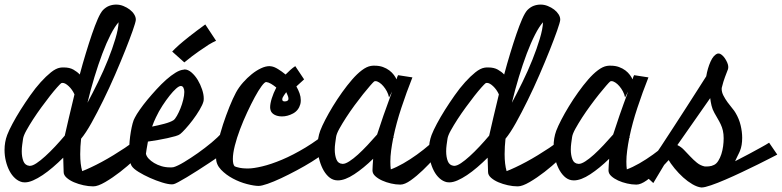

<svg xmlns="http://www.w3.org/2000/svg" viewBox="-25 -784 3461 850"><path d="M107.4 -49.8Q119.1 -49.8 136.7 -61.5Q154.3 -73.2 175.3 -92.3Q196.3 -111.3 218.8 -135.3Q241.2 -159.2 261.7 -183.6Q269.5 -216.8 280.3 -264.2Q291 -311.5 304.7 -366.2Q294.9 -387.7 279.3 -402.3Q263.7 -417 252 -417Q247.1 -417 245.1 -415Q241.2 -412.1 227.5 -397Q213.9 -381.8 196.3 -359.4Q178.7 -336.9 158.7 -309.6Q138.7 -282.2 121.6 -255.9Q104.5 -229.5 91.8 -206.5Q79.1 -183.6 77.1 -169.9Q75.2 -156.2 73.2 -142.1Q71.3 -127.9 71.3 -114.3Q71.3 -88.9 78.6 -70.3Q85.9 -51.8 105.5 -49.8ZM500 -685.5Q483.4 -667 464.8 -630.9Q446.3 -594.7 428.2 -546.9Q410.2 -499 393.1 -442.9Q376 -386.7 362.3 -329.1Q384.8 -371.1 409.2 -420.9Q433.6 -470.7 453.1 -519.5Q472.7 -568.4 485.8 -612.3Q499 -656.2 500 -685.5ZM334 -169.9Q332 -152.3 331.1 -135.3Q330.1 -118.2 330.1 -101.6Q330.1 -56.6 338.9 -26.4Q354.5 -32.2 377.4 -43Q400.4 -53.7 425.8 -67.4Q451.2 -81.1 477.5 -97.2Q503.9 -113.3 527.3 -128.9Q550.8 -144.5 568.8 -159.7Q586.9 -174.8 596.7 -186.5L607.4 -116.2Q596.7 -101.6 568.4 -75.2Q540 -48.8 506.8 -22.9Q473.6 2.9 440.9 22Q408.2 41 388.7 41H386.7Q367.2 41 344.7 36.1Q322.3 31.2 302.7 22.9Q283.2 14.6 270 2.9Q256.8 -8.8 256.8 -22.5Q255.9 -34.2 255.9 -51.8Q255.9 -69.3 254.9 -85.9Q232.4 -63.5 209 -43.5Q185.5 -23.4 163.6 -8.8Q141.6 5.9 121.6 14.6Q101.6 23.4 85 23.4Q77.1 23.4 74.2 22.5Q56.6 18.6 42 5.4Q27.3 -7.8 17.1 -27.3Q6.8 -46.9 1 -70.8Q-4.9 -94.7 -4.9 -120.1Q-4.9 -155.3 6.8 -186.5Q14.6 -207 30.3 -236.3Q45.9 -265.6 65.9 -297.4Q85.9 -329.1 108.9 -361.8Q131.8 -394.5 155.3 -420.4Q178.7 -446.3 200.7 -463.9Q222.7 -481.4 241.2 -484.4Q246.1 -485.4 250 -485.4Q253.9 -485.4 257.8 -485.4Q283.2 -485.4 300.3 -475.6Q317.4 -465.8 328.1 -454.1Q340.8 -502 355 -548.3Q369.1 -594.7 382.3 -633.3Q395.5 -671.9 407.7 -699.7Q419.9 -727.5 430.7 -739.3Q444.3 -752.9 459 -758.3Q473.6 -763.7 489.3 -763.7Q505.9 -763.7 521.5 -757.3Q537.1 -751 549.3 -741.7Q561.5 -732.4 568.8 -720.7Q576.2 -709 576.2 -698.2V-695.3Q575.2 -684.6 562.5 -648.4Q549.8 -612.3 529.8 -562Q509.8 -511.7 484.4 -453.1Q459 -394.5 432.1 -339.8Q405.3 -285.2 379.9 -239.7Q354.5 -194.3 334 -169.9Z M775.4 -403.3Q767.6 -403.3 754.4 -391.6Q741.2 -379.9 726.1 -360.8Q710.9 -341.8 694.3 -316.4Q677.7 -291 665 -263.7Q660.2 -253.9 656.2 -244.1Q652.3 -234.4 648.4 -223.6Q673.8 -228.5 701.7 -235.8Q729.5 -243.2 743.2 -252Q750 -256.8 758.3 -271.5Q766.6 -286.1 773.9 -304.2Q781.2 -322.3 786.1 -342.3Q791 -362.3 791 -377Q791 -387.7 787.1 -395.5Q783.2 -403.3 775.4 -403.3ZM992.2 -125Q974.6 -112.3 951.2 -96.2Q927.7 -80.1 901.9 -63Q876 -45.9 850.1 -29.3Q824.2 -12.7 802.2 0.5Q780.3 13.7 764.6 22Q749 30.3 744.1 31.2Q741.2 32.2 736.3 32.2Q719.7 32.2 692.9 23.9Q666 15.6 638.7 3.4Q611.3 -8.8 588.4 -22.9Q565.4 -37.1 557.6 -49.8Q551.8 -60.5 549.3 -77.6Q546.9 -94.7 546.9 -117.2Q546.9 -136.7 548.8 -158.7Q550.8 -180.7 554.2 -200.7Q557.6 -220.7 562 -237.3Q566.4 -253.9 572.3 -263.7Q579.1 -277.3 593.8 -298.3Q608.4 -319.3 627.4 -342.3Q646.5 -365.2 668 -388.7Q689.5 -412.1 710.9 -431.2Q732.4 -450.2 752.4 -462.4Q772.5 -474.6 788.1 -475.6Q789.1 -475.6 789.6 -476.1Q790 -476.6 792 -476.6Q807.6 -476.6 823.2 -462.9Q838.9 -449.2 850.6 -429.7Q862.3 -410.2 869.6 -388.2Q877 -366.2 877 -348.6Q877 -339.8 876 -335.9Q872.1 -320.3 858.4 -297.4Q844.7 -274.4 828.1 -252.4Q811.5 -230.5 795.9 -213.4Q780.3 -196.3 772.5 -190.4Q766.6 -185.5 751.5 -181.2Q736.3 -176.8 716.3 -172.4Q696.3 -168 673.8 -164.1Q651.4 -160.2 629.9 -157.2Q626 -137.7 624 -123.5Q622.1 -109.4 621.1 -103.5Q623 -92.8 632.8 -82Q642.6 -71.3 657.2 -62.5Q671.9 -53.7 689.9 -48.3Q708 -43 726.6 -43Q730.5 -43 734.9 -43Q739.3 -43 743.2 -43.9Q760.7 -48.8 790 -66.4Q819.3 -84 851.1 -106.4Q882.8 -128.9 911.6 -152.8Q940.4 -176.8 956.1 -195.3ZM737.3 -555.7Q748 -567.4 767.6 -585Q784.2 -599.6 812.5 -622.1Q840.8 -644.5 883.8 -675.8L931.6 -603.5Q918 -597.7 898.4 -585.9Q881.8 -575.2 855 -556.6Q828.1 -538.1 791 -507.8Z M1242.2 -376Q1240.2 -373 1232.4 -362.3Q1224.6 -351.6 1224.6 -343.8Q1224.6 -335 1235.4 -335H1236.3Q1252 -335.9 1252 -346.7Q1252 -354.5 1248 -362.8Q1244.1 -371.1 1242.2 -376ZM1439.5 -134.8Q1431.6 -123 1408.7 -105Q1385.7 -86.9 1355 -67.9Q1324.2 -48.8 1288.6 -29.8Q1252.9 -10.7 1219.7 4.9Q1186.5 20.5 1159.7 29.8Q1132.8 39.1 1120.1 39.1Q1100.6 39.1 1068.4 30.8Q1036.1 22.5 1005.9 6.3Q975.6 -9.8 953.6 -32.7Q931.6 -55.7 931.6 -84V-85.9Q932.6 -115.2 940.9 -154.3Q949.2 -193.4 962.4 -233.4Q975.6 -273.4 990.7 -311Q1005.9 -348.6 1019.5 -374Q1032.2 -397.5 1050.8 -418.5Q1069.3 -439.5 1089.4 -455.6Q1109.4 -471.7 1129.9 -481.4Q1150.4 -491.2 1168 -491.2Q1169.9 -491.2 1172.4 -490.7Q1174.8 -490.2 1176.8 -490.2Q1189.5 -488.3 1206.1 -478Q1222.7 -467.8 1239.3 -454.1Q1250 -464.8 1260.7 -474.6Q1271.5 -484.4 1282.2 -491.2L1321.3 -432.6L1287.1 -401.4Q1295.9 -385.7 1301.3 -370.6Q1306.6 -355.5 1306.6 -340.8Q1306.6 -335.9 1306.2 -332Q1305.7 -328.1 1304.7 -323.2Q1296.9 -294.9 1272.5 -281.7Q1248 -268.6 1223.6 -268.6Q1204.1 -268.6 1190.4 -275.9Q1176.8 -283.2 1172.9 -295.9Q1170.9 -303.7 1170.9 -308.6Q1170.9 -325.2 1178.2 -348.6Q1185.5 -372.1 1198.2 -396.5Q1186.5 -406.2 1174.8 -413.1Q1163.1 -419.9 1153.3 -420.9Q1146.5 -420.9 1132.8 -402.3Q1119.1 -383.8 1103 -354Q1086.9 -324.2 1069.3 -286.6Q1051.8 -249 1037.6 -211.4Q1023.4 -173.8 1014.6 -139.2Q1005.9 -104.5 1005.9 -80.1Q1005.9 -55.7 1013.7 -47.9Q1019.5 -44.9 1028.3 -43Q1044.9 -38.1 1073.2 -38.1Q1096.7 -38.1 1135.7 -47.4Q1174.8 -56.6 1223.6 -77.1Q1272.5 -97.7 1327.6 -130.9Q1382.8 -164.1 1440.4 -212.9Z M1493.2 -58.6Q1503.9 -58.6 1521.5 -69.8Q1539.1 -81.1 1559.6 -99.6Q1580.1 -118.2 1602.1 -141.6Q1624 -165 1644.5 -188.5Q1655.3 -222.7 1672.4 -272Q1689.5 -321.3 1710.9 -378.9L1697.3 -352.5Q1694.3 -367.2 1687.5 -379.9Q1680.7 -392.6 1671.9 -402.8Q1663.1 -413.1 1653.8 -418.9Q1644.5 -424.8 1637.7 -424.8Q1632.8 -424.8 1630.9 -422.9Q1627 -419.9 1613.8 -404.8Q1600.6 -389.6 1582.5 -367.2Q1564.5 -344.7 1544.4 -317.4Q1524.4 -290 1507.3 -263.7Q1490.2 -237.3 1477.5 -214.4Q1464.8 -191.4 1462.9 -177.7Q1460.9 -164.1 1459 -149.9Q1457 -135.7 1457 -122.1Q1457 -96.7 1464.4 -78.1Q1471.7 -59.6 1491.2 -58.6ZM1933.6 -124Q1920.9 -109.4 1897.5 -83Q1874 -56.6 1847.2 -30.8Q1820.3 -4.9 1793.5 14.2Q1766.6 33.2 1748 33.2H1746.1Q1727.5 33.2 1706.1 28.3Q1684.6 23.4 1666.5 15.1Q1648.4 6.8 1636.2 -4.4Q1624 -15.6 1624 -29.3V-30.3Q1624 -40 1625 -53.2Q1626 -66.4 1627 -81.1Q1585 -40 1543.5 -12.7Q1502 14.6 1470.7 14.6Q1462.9 14.6 1460 13.7Q1442.4 10.7 1427.7 -3.4Q1413.1 -17.6 1402.8 -38.6Q1392.6 -59.6 1386.7 -85Q1380.9 -110.4 1380.9 -135.7Q1380.9 -172.9 1392.6 -205.1Q1400.4 -225.6 1415 -253.9Q1429.7 -282.2 1448.7 -313.5Q1467.8 -344.7 1489.7 -375.5Q1511.7 -406.2 1533.7 -431.6Q1555.7 -457 1577.1 -473.1Q1598.6 -489.3 1617.2 -492.2Q1622.1 -493.2 1626 -493.2Q1629.9 -493.2 1633.8 -493.2Q1654.3 -493.2 1670.4 -487.3Q1686.5 -481.4 1698.7 -472.2Q1710.9 -462.9 1718.8 -452.1Q1726.6 -441.4 1730.5 -432.6Q1733.4 -444.3 1737.3 -451.2L1800.8 -441.4Q1774.4 -375 1752 -307.1Q1729.5 -239.3 1716.8 -177.7L1717.8 -174.8L1715.8 -172.9Q1710 -143.6 1706.5 -117.2Q1703.1 -90.8 1703.1 -68.4Q1703.1 -57.6 1703.6 -49.8Q1704.1 -42 1705.1 -34.2Q1729.5 -43 1760.3 -60.5Q1791 -78.1 1820.8 -99.6Q1850.6 -121.1 1877 -144Q1903.3 -167 1919.9 -184.6Z M1986.3 -49.8Q1998 -49.8 2015.6 -61.5Q2033.2 -73.2 2054.2 -92.3Q2075.2 -111.3 2097.7 -135.3Q2120.1 -159.2 2140.6 -183.6Q2148.4 -216.8 2159.2 -264.2Q2169.9 -311.5 2183.6 -366.2Q2173.8 -387.7 2158.2 -402.3Q2142.6 -417 2130.9 -417Q2126 -417 2124 -415Q2120.1 -412.1 2106.4 -397Q2092.8 -381.8 2075.2 -359.4Q2057.6 -336.9 2037.6 -309.6Q2017.6 -282.2 2000.5 -255.9Q1983.4 -229.5 1970.7 -206.5Q1958 -183.6 1956.1 -169.9Q1954.1 -156.2 1952.1 -142.1Q1950.2 -127.9 1950.2 -114.3Q1950.2 -88.9 1957.5 -70.3Q1964.8 -51.8 1984.4 -49.8ZM2378.9 -685.5Q2362.3 -667 2343.8 -630.9Q2325.2 -594.7 2307.1 -546.9Q2289.1 -499 2272 -442.9Q2254.9 -386.7 2241.2 -329.1Q2263.7 -371.1 2288.1 -420.9Q2312.5 -470.7 2332 -519.5Q2351.6 -568.4 2364.7 -612.3Q2377.9 -656.2 2378.9 -685.5ZM2212.9 -169.9Q2210.9 -152.3 2210 -135.3Q2209 -118.2 2209 -101.6Q2209 -56.6 2217.8 -26.4Q2233.4 -32.2 2256.3 -43Q2279.3 -53.7 2304.7 -67.4Q2330.1 -81.1 2356.4 -97.2Q2382.8 -113.3 2406.2 -128.9Q2429.7 -144.5 2447.8 -159.7Q2465.8 -174.8 2475.6 -186.5L2486.3 -116.2Q2475.6 -101.6 2447.3 -75.2Q2418.9 -48.8 2385.7 -22.9Q2352.5 2.9 2319.8 22Q2287.1 41 2267.6 41H2265.6Q2246.1 41 2223.6 36.1Q2201.2 31.2 2181.6 22.9Q2162.1 14.6 2148.9 2.9Q2135.7 -8.8 2135.7 -22.5Q2134.8 -34.2 2134.8 -51.8Q2134.8 -69.3 2133.8 -85.9Q2111.3 -63.5 2087.9 -43.5Q2064.5 -23.4 2042.5 -8.8Q2020.5 5.9 2000.5 14.6Q1980.5 23.4 1963.9 23.4Q1956.1 23.4 1953.1 22.5Q1935.5 18.6 1920.9 5.4Q1906.2 -7.8 1896 -27.3Q1885.7 -46.9 1879.9 -70.8Q1874 -94.7 1874 -120.1Q1874 -155.3 1885.7 -186.5Q1893.6 -207 1909.2 -236.3Q1924.8 -265.6 1944.8 -297.4Q1964.8 -329.1 1987.8 -361.8Q2010.7 -394.5 2034.2 -420.4Q2057.6 -446.3 2079.6 -463.9Q2101.6 -481.4 2120.1 -484.4Q2125 -485.4 2128.9 -485.4Q2132.8 -485.4 2136.7 -485.4Q2162.1 -485.4 2179.2 -475.6Q2196.3 -465.8 2207 -454.1Q2219.7 -502 2233.9 -548.3Q2248 -594.7 2261.2 -633.3Q2274.4 -671.9 2286.6 -699.7Q2298.8 -727.5 2309.6 -739.3Q2323.2 -752.9 2337.9 -758.3Q2352.5 -763.7 2368.2 -763.7Q2384.8 -763.7 2400.4 -757.3Q2416 -751 2428.2 -741.7Q2440.4 -732.4 2447.8 -720.7Q2455.1 -709 2455.1 -698.2V-695.3Q2454.1 -684.6 2441.4 -648.4Q2428.7 -612.3 2408.7 -562Q2388.7 -511.7 2363.3 -453.1Q2337.9 -394.5 2311 -339.8Q2284.2 -285.2 2258.8 -239.7Q2233.4 -194.3 2212.9 -169.9Z M2538.1 -58.6Q2548.8 -58.6 2566.4 -69.8Q2584 -81.1 2604.5 -99.6Q2625 -118.2 2647 -141.6Q2668.9 -165 2689.5 -188.5Q2700.2 -222.7 2717.3 -272Q2734.4 -321.3 2755.9 -378.9L2742.2 -352.5Q2739.3 -367.2 2732.4 -379.9Q2725.6 -392.6 2716.8 -402.8Q2708 -413.1 2698.7 -418.9Q2689.5 -424.8 2682.6 -424.8Q2677.7 -424.8 2675.8 -422.9Q2671.9 -419.9 2658.7 -404.8Q2645.5 -389.6 2627.4 -367.2Q2609.4 -344.7 2589.4 -317.4Q2569.3 -290 2552.2 -263.7Q2535.2 -237.3 2522.5 -214.4Q2509.8 -191.4 2507.8 -177.7Q2505.9 -164.1 2503.9 -149.9Q2502 -135.7 2502 -122.1Q2502 -96.7 2509.3 -78.1Q2516.6 -59.6 2536.1 -58.6ZM2978.5 -124Q2965.8 -109.4 2942.4 -83Q2918.9 -56.6 2892.1 -30.8Q2865.2 -4.9 2838.4 14.2Q2811.5 33.2 2793 33.2H2791Q2772.5 33.2 2751 28.3Q2729.5 23.4 2711.4 15.1Q2693.4 6.8 2681.2 -4.4Q2668.9 -15.6 2668.9 -29.3V-30.3Q2668.9 -40 2669.9 -53.2Q2670.9 -66.4 2671.9 -81.1Q2629.9 -40 2588.4 -12.7Q2546.9 14.6 2515.6 14.6Q2507.8 14.6 2504.9 13.7Q2487.3 10.7 2472.7 -3.4Q2458 -17.6 2447.8 -38.6Q2437.5 -59.6 2431.6 -85Q2425.8 -110.4 2425.8 -135.7Q2425.8 -172.9 2437.5 -205.1Q2445.3 -225.6 2460 -253.9Q2474.6 -282.2 2493.7 -313.5Q2512.7 -344.7 2534.7 -375.5Q2556.6 -406.2 2578.6 -431.6Q2600.6 -457 2622.1 -473.1Q2643.6 -489.3 2662.1 -492.2Q2667 -493.2 2670.9 -493.2Q2674.8 -493.2 2678.7 -493.2Q2699.2 -493.2 2715.3 -487.3Q2731.4 -481.4 2743.7 -472.2Q2755.9 -462.9 2763.7 -452.1Q2771.5 -441.4 2775.4 -432.6Q2778.3 -444.3 2782.2 -451.2L2845.7 -441.4Q2819.3 -375 2796.9 -307.1Q2774.4 -239.3 2761.7 -177.7L2762.7 -174.8L2760.7 -172.9Q2754.9 -143.6 2751.5 -117.2Q2748 -90.8 2748 -68.4Q2748 -57.6 2748.5 -49.8Q2749 -42 2750 -34.2Q2774.4 -43 2805.2 -60.5Q2835.9 -78.1 2865.7 -99.6Q2895.5 -121.1 2921.9 -144Q2948.2 -167 2964.8 -184.6Z M3103.5 -46.9Q3114.3 -46.9 3126 -49.8Q3127.9 -50.8 3130.4 -51.8Q3132.8 -52.7 3135.7 -53.7Q3146.5 -58.6 3154.8 -71.8Q3163.1 -85 3168.5 -101.6Q3173.8 -118.2 3176.3 -136.7Q3178.7 -155.3 3178.7 -171.9Q3178.7 -190.4 3175.3 -205.6Q3171.9 -220.7 3165.5 -233.9Q3159.2 -247.1 3151.9 -259.3Q3144.5 -271.5 3137.7 -284.2Q3128.9 -299.8 3125 -316.4Q3121.1 -333 3119.1 -349.6L2973.6 -141.6Q2989.3 -134.8 3002.9 -120.6Q3016.6 -106.4 3030.8 -91.3Q3044.9 -76.2 3060.5 -63.5Q3076.2 -50.8 3095.7 -46.9ZM3416 -99.6Q3410.2 -96.7 3386.7 -84.5Q3363.3 -72.3 3330.6 -56.2Q3297.9 -40 3259.8 -22Q3221.7 -3.9 3186.5 11.2Q3151.4 26.4 3123 36.1Q3094.7 45.9 3082 45.9H3079.1Q3061.5 43.9 3040.5 31.7Q3019.5 19.5 2999.5 1.5Q2979.5 -16.6 2961.4 -38.6Q2943.4 -60.5 2931.6 -81.1L2867.2 26.4L2818.4 -18.6Q2830.1 -32.2 2852.1 -63.5Q2874 -94.7 2900.9 -135.3Q2927.7 -175.8 2957 -221.2Q2986.3 -266.6 3014.2 -309.6Q3042 -352.5 3064.9 -388.7Q3087.9 -424.8 3101.6 -446.3Q3107.4 -481.4 3120.6 -511.2Q3133.8 -541 3152.3 -546.9H3157.2Q3163.1 -546.9 3170.4 -541Q3177.7 -535.2 3184.1 -525.9Q3190.4 -516.6 3194.8 -506.3Q3199.2 -496.1 3199.2 -487.3Q3199.2 -482.4 3198.2 -478.5Q3192.4 -463.9 3184.6 -442.9Q3176.8 -421.9 3171.9 -401.4Q3169.9 -395.5 3169.9 -390.6Q3169.9 -376 3177.7 -360.8Q3185.5 -345.7 3195.8 -331.5Q3206.1 -317.4 3216.3 -305.2Q3226.6 -293 3231.4 -284.2Q3247.1 -257.8 3253.9 -229Q3260.7 -200.2 3260.7 -173.8Q3260.7 -157.2 3258.3 -142.6Q3255.9 -127.9 3251 -116.2Q3251 -115.2 3247.6 -108.4Q3244.1 -101.6 3240.2 -93.3Q3236.3 -85 3232.9 -78.1Q3229.5 -71.3 3229.5 -70.3Q3262.7 -87.9 3293 -103.5Q3318.4 -117.2 3343.3 -130.9Q3368.2 -144.5 3379.9 -152.3Z"/></svg>

Font: Miniver
Style: Regular
Weight: 400
Designer: Dathan Boardman
Foundry: Open Window
Version: Version 1.000